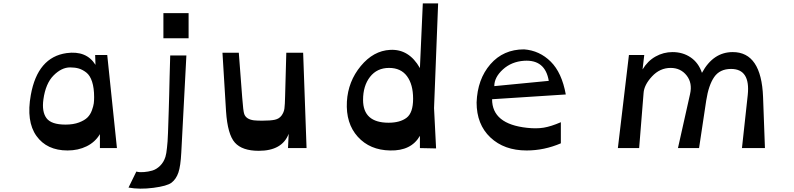

<svg xmlns="http://www.w3.org/2000/svg" viewBox="-20 -870 4667 1128"><path d="M377 14Q255 14 194 -71.5Q133 -157 161 -312Q201 -534 371 -558Q488 -574 541 -489L539 -547H610L667 0H567V-82Q539 -35 489 -10.5Q439 14 377 14ZM365 -138Q411 -138 444 -150.5Q477 -163 494 -180Q511 -197 520 -222Q529 -247 531 -263Q533 -279 533 -299Q533 -353 521 -390Q509 -427 487 -444Q465 -461 443 -467.5Q421 -474 392 -474Q342 -474 295 -427Q248 -380 235 -286Q225 -214 253 -176Q281 -138 365 -138Z M940 -645V-793H1088V-645ZM952 51Q955 41 957 29Q959 17 961 -2Q963 -21 964.5 -39.5Q966 -58 967 -89.5Q968 -121 969 -149Q970 -177 971.5 -225Q973 -273 974 -313Q975 -353 976.5 -420Q978 -487 980 -544H1075L1045 27Q1041 106 1028 144Q1015 182 988 203Q962 223 881 233.5Q800 244 735 232L781 138Q799 143 825 141Q851 139 875 132Q899 125 920.5 104Q942 83 952 51Z M1500 16Q1403 16 1360 -32Q1317 -80 1308 -216L1287 -560H1383L1403 -297Q1409 -215 1415 -200Q1426 -169 1472 -163Q1491 -161 1520 -161Q1569 -161 1594.5 -166.5Q1620 -172 1634 -191Q1648 -210 1651 -232.5Q1654 -255 1655 -305L1662 -560H1761L1781 0H1672L1676 -84Q1638 16 1500 16Z M2447 -470 2464 -850H2554L2530 -235L2542 2L2447 0V-72Q2396 17 2272 14Q2153 12 2082 -66.5Q2011 -145 2018 -273Q2025 -392 2099.5 -482Q2174 -572 2272 -577Q2383 -583 2447 -470ZM2113 -283Q2113 -149 2263 -149Q2330 -149 2368.5 -178Q2407 -207 2407 -290Q2407 -374 2371 -422.5Q2335 -471 2266 -471Q2195 -471 2154 -418.5Q2113 -366 2113 -283Z M3304 -315 2871 -287Q2871 -141 3077 -119Q3132 -113 3174.5 -120Q3217 -127 3275 -152V-28Q3177 14 3074 14Q2942 14 2861 -62.5Q2780 -139 2780 -268Q2785 -405 2861 -492.5Q2937 -580 3059 -580Q3150 -573 3215.5 -508Q3281 -443 3304 -315ZM2884 -364 3204 -395Q3183 -521 3059 -513Q2985 -508 2934.5 -462Q2884 -416 2884 -364Z M4104 -442Q4170 -564 4285 -564Q4453 -564 4463 -300L4474 0H4339L4373 -312Q4389 -465 4275 -465Q4209 -465 4176 -417.5Q4143 -370 4129 -279L4087 0H3963L4034 -317Q4049 -382 4014 -426.5Q3979 -471 3920 -471Q3857 -471 3810.5 -421Q3764 -371 3761 -323L3735 0H3610L3675 -547H3765L3755 -462Q3785 -512 3831.5 -538Q3878 -564 3931 -564Q3992 -564 4038 -532.5Q4084 -501 4104 -442Z"/></svg>

Font: OpenDyslexic
Style: Regular
Weight: 400
Designer: Abbie Gonzalez
Version: Version 0.920;hotconv 1.0.109;makeotfexe 2.5.65596